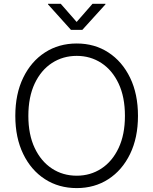

<svg xmlns="http://www.w3.org/2000/svg" viewBox="-20 -962 792 992"><path d="M376.5 9.8Q283.7 9.8 212.2 -36.4Q140.6 -82.5 99.9 -166.5Q59.1 -250.5 59.1 -363.3Q59.1 -476.6 99.9 -560.5Q140.6 -644.5 212.2 -690.9Q283.7 -737.3 376.5 -737.3Q468.8 -737.3 540 -690.9Q611.3 -644.5 652.1 -560.5Q692.9 -476.6 692.9 -363.3Q692.9 -250.5 652.1 -166.5Q611.3 -82.5 540 -36.4Q468.8 9.8 376.5 9.8ZM376.5 -54.2Q447.3 -54.2 503.7 -91.1Q560.1 -127.9 592.8 -197.3Q625.5 -266.6 625.5 -363.3Q625.5 -460.9 592.8 -530.3Q560.1 -599.6 503.7 -636.5Q447.3 -673.3 376.5 -673.3Q305.2 -673.3 248.5 -636.5Q191.9 -599.6 159.2 -530.3Q126.5 -460.9 126.5 -363.3Q126.5 -266.6 159.2 -197.5Q191.9 -128.4 248.3 -91.3Q304.7 -54.2 376.5 -54.2ZM293.9 -942.4 376 -848.6 458 -942.4H524.9V-939.5L405.3 -807.6H346.7L228 -939.5V-942.4Z"/></svg>

Font: Inter 18pt Light
Style: Regular
Weight: 300
Designer: Rasmus Andersson
Foundry: rsms
Version: Version 4.001;git-66647c0bb